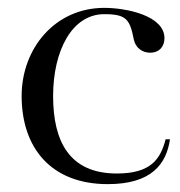

<svg xmlns="http://www.w3.org/2000/svg" viewBox="-20 -454 457 488"><path d="M245 -434C302 -434 398 -414 398 -357C398 -335 384 -320 362 -320C340 -320 324 -334 320 -354C310 -405 301 -418 245 -418C163 -418 115 -325 115 -210C115 -95 156 -13 277 -13C365 -13 388 -51 401 -100H412C403 -37 365 14 254 14C109 14 35 -79 35 -210C35 -331 120 -434 245 -434Z"/></svg>

Font: Open Baskerville 0.0.53
Style: Normal
Weight: 400
Designer: Isaac Moore, James Puckett, Rob Mientjes
Foundry: The Open Baskerville Project
Version: 0.0.53 (g939f078)